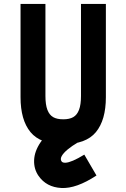

<svg xmlns="http://www.w3.org/2000/svg" viewBox="-20 -720 640 972"><path d="M390 -234V-700H516V-228Q516 -112.4 465.6 -51.2Q415.2 10 300 10Q184.8 10 134.4 -51.2Q84 -112.4 84 -228V-700H210V-234Q210 -189.8 220 -163.9Q230 -138 249.2 -127Q268.4 -116 300 -116Q331.6 -116 350.8 -127Q370 -138 380 -163.9Q390 -189.8 390 -234ZM175 170.2Q151 135.6 152.7 90.8Q154.4 46 185.5 0.1Q216.6 -45.8 277 -82.4L376 0Q344.2 18.6 322.4 36.8Q300.6 55 292.3 70.4Q284 85.8 291.6 96.8Q296.6 104.4 311.5 103.8Q326.4 103.2 350.1 93.1Q373.8 83 406.8 62.8L468.4 168.4Q366.4 235.6 290.7 231.7Q215 227.8 175 170.2Z"/></svg>

Font: Fliege Mono Thin
Style: Regular
Weight: 100
Version: Version 0.020;Glyphs 3.3 (3306)